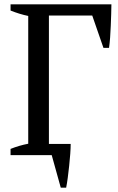

<svg xmlns="http://www.w3.org/2000/svg" viewBox="-20 -720 547 891"><path d="M29 -29Q69 -45 111 -53V-646Q91 -650 70 -656.5Q49 -663 29 -671V-700H497Q497 -680 496 -654Q495 -628 494 -600Q493 -572 491 -545.5Q489 -519 486 -498H460L408 -648H207V-52H308Q308 -32 306 -5.5Q304 21 301 49.5Q298 78 294.5 104.5Q291 131 287 151H262L220 0H29Z"/></svg>

Font: PT Serif
Style: Regular
Weight: 400
Designer: A.Korolkova, O.Umpeleva, V.Yefimov
Foundry: ParaType Ltd
Version: Version 1.000W OFL; ttfautohint (v1.6)